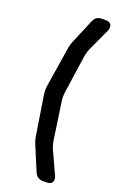

<svg xmlns="http://www.w3.org/2000/svg" viewBox="-171 -858 648 1004"><g transform="rotate(20 153.0 -355.5)"><path d="M165 65Q178 96 211 96H231Q266 96 266 68Q266 57 262 49L205 -75Q200 -86 196.5 -98Q193 -110 191 -123L161 -330Q160 -339 159.5 -345Q159 -351 159 -355Q159 -359 159.5 -365Q160 -371 161 -380L191 -588Q193 -601 196.5 -613Q200 -625 205 -636L262 -760Q266 -768 266 -779Q266 -807 231 -807H211Q178 -807 165 -776L109 -643Q105 -634 101.5 -622Q98 -610 96 -596L62 -380Q61 -371 60.5 -365Q60 -359 60 -355Q60 -353 60.5 -346.5Q61 -340 62 -330L96 -115Q98 -101 101.5 -89Q105 -77 109 -68Z"/></g></svg>

Font: WDXL Lubrifont SC
Style: Regular
Weight: 400
Designer: [WDXL Lubrifont] Copyright 2020-2022 (c) NightFurySL2001, Skr-ZERO; [ZCOOL QingKe HuangYou] Copyright 2018-2022 (c) The 
Version: Version 2.001;hotconv 1.1.1;makeotfexe 2.6.0